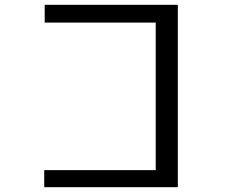

<svg xmlns="http://www.w3.org/2000/svg" viewBox="-20 -690 1040 799"><path d="M720 89V-670H166V-596H628V18H164V89Z"/></svg>

Font: Inconsolata UltraExpanded
Style: Regular
Weight: 400
Width: 9
Monospace: yes
Designer: Raph Levien, Cyreal, Brenton Simpson
Foundry: Raph Levien, Cyreal, Google
Version: Version 3.100